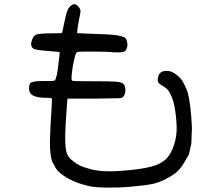

<svg xmlns="http://www.w3.org/2000/svg" viewBox="-20 -752 1040 907"><path d="M315.4 -725.6Q323.2 -731.4 330.1 -732.4Q339.8 -732.4 350.1 -721.2Q360.4 -710 360.4 -698.2Q360.4 -692.4 351.6 -650.4Q344.7 -611.3 344.7 -601.6V-595.7L377.9 -593.8Q412.1 -592.8 454.1 -590.8Q525.4 -588.9 551.8 -581.1Q567.4 -577.1 572.8 -571.8Q578.1 -566.4 581.1 -550.8Q585 -533.2 574.2 -514.6Q567.4 -506.8 554.7 -505.4Q542 -503.9 515.6 -504.9Q501 -507.8 428.2 -508.3Q355.5 -508.8 346.7 -506.8Q339.8 -504.9 335.9 -492.2Q322.3 -443.4 318.4 -394.5Q317.4 -379.9 318.4 -376Q319.3 -372.1 322.3 -370.1Q327.1 -368.2 426.8 -368.2Q502 -368.2 525.9 -366.2Q549.8 -364.3 559.6 -358.4Q571.3 -350.6 572.3 -328.6Q573.2 -306.6 560.5 -293L547.9 -288.1L426.8 -286.1H298.8L296.9 -265.6Q288.1 -154.3 288.1 -102.5Q288.1 -55.7 293.5 -34.7Q298.8 -13.7 316.4 2Q326.2 10.7 344.2 22.5Q362.3 34.2 390.6 42Q452.1 64.5 568.4 53.7Q652.3 46.9 696.3 34.7Q740.2 22.5 764.2 -0.5Q788.1 -23.4 801.8 -66.4Q816.4 -111.3 814.5 -156.2Q809.6 -262.7 784.2 -309.6Q776.4 -324.2 770 -330.6Q763.7 -336.9 748 -346.7Q731.4 -355.5 727.5 -363.3Q723.6 -370.1 725.6 -380.4Q727.5 -390.6 731.4 -401.4Q740.2 -412.1 749.5 -415Q758.8 -418 772.5 -417Q789.1 -415 799.8 -408.2Q809.6 -402.3 820.3 -393.6Q831.1 -384.8 840.8 -371.1Q855.5 -346.7 866.2 -316.4Q881.8 -260.7 886.7 -147.5L883.8 -74.2L873 -24.4Q843.8 30.3 825.2 50.8Q806.6 71.3 764.6 92.8Q733.4 109.4 703.6 116.2Q673.8 123 599.6 129.9Q545.9 134.8 489.3 134.3Q432.6 133.8 404.3 127.9Q328.1 111.3 278.3 76.2Q262.7 65.4 252.4 54.2Q242.2 43 226.6 10.7Q215.8 -19.5 215.8 -80.1Q217.8 -163.1 223.6 -239.3Q224.6 -256.8 225.6 -284.2Q223.6 -288.1 219.7 -289.1Q215.8 -290 199.2 -290Q135.7 -290 122.1 -313.5Q116.2 -323.2 117.7 -340.8Q119.1 -358.4 126 -361.3Q139.6 -369.1 172.9 -369.1Q234.4 -368.2 239.3 -372.1Q243.2 -376 249 -400.4Q252 -415 257.3 -460Q262.7 -504.9 261.7 -505.9Q260.7 -506.8 211.9 -510.7Q165 -514.6 151.4 -517.6Q127 -522.5 127 -543.9Q127 -553.7 132.8 -567.4Q138.7 -581.1 146.5 -585.9Q159.2 -594.7 228.5 -594.7Q260.7 -594.7 267.1 -595.2Q273.4 -595.7 274.4 -600.6Q274.4 -601.6 285.2 -652.3Q293 -689.5 298.8 -703.1Q304.7 -716.8 315.4 -725.6Z"/></svg>

Font: JasonHandwriting4
Style: Regular
Weight: 400
Version: Version 1.01.21